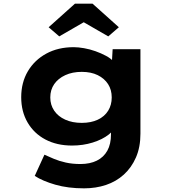

<svg xmlns="http://www.w3.org/2000/svg" viewBox="-20 -800 938 1050"><path d="M440 230Q352 230 282.5 210Q213 190 170 162L223 46Q247 57 275.5 69Q304 81 340 89Q376 97 420 97Q472 97 509.5 78.5Q547 60 567 24Q587 -12 587 -66V-129L617 -124Q610 -92 575 -64.5Q540 -37 487 -20.5Q434 -4 374 -4Q291 -4 228.5 -37Q166 -70 131 -130Q96 -190 96 -268Q96 -349 132.5 -410.5Q169 -472 233.5 -507Q298 -542 383 -542Q408 -542 439.5 -536.5Q471 -531 502 -520Q533 -509 560 -494.5Q587 -480 604 -460.5Q621 -441 622 -419L589 -411L596 -531H748V-69Q748 5 723.5 61Q699 117 657 155Q615 193 559.5 211.5Q504 230 440 230ZM427 -128Q478 -128 515 -145.5Q552 -163 571.5 -194.5Q591 -226 591 -267Q591 -309 571 -340Q551 -371 514.5 -389Q478 -407 427 -407Q376 -407 337 -389Q298 -371 276.5 -340Q255 -309 255 -267Q255 -226 276.5 -194.5Q298 -163 337 -145.5Q376 -128 427 -128ZM304 -601 246 -651 390 -780H486L630 -651L572 -601L423 -687H453Z"/></svg>

Font: Lexend Mega
Style: Bold
Weight: 700
Version: Version 1.007